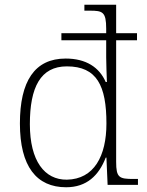

<svg xmlns="http://www.w3.org/2000/svg" viewBox="-20 -780 619 810"><path d="M259 10C346 10 397 -40 426 -115H429L434 0H562V-25H544C483 -25 470 -30 470 -97V-610H558V-640H470V-760H336V-735H359C413 -735 428 -730 428 -659V-640H239V-610H428V-538C428 -511 430 -463 431 -434H426C399 -496 343 -533 257 -533C126 -533 64 -437 64 -259C64 -78 134 10 259 10ZM262 -22C168 -21 106 -101 106 -256C106 -412 151 -500 262 -500C389 -500 429 -418 429 -259C429 -122 377 -24 262 -22Z"/></svg>

Font: Noto Serif Sinhala ExtraLight
Style: Regular
Weight: 200
Designer: Jelle Bosma - Monotype Design Team
Foundry: Monotype Imaging Inc.
Version: Version 2.007